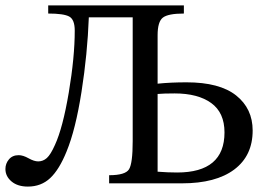

<svg xmlns="http://www.w3.org/2000/svg" viewBox="-58 -677 1002 709"><path d="M432 -613H270Q265 -478 243 -338Q221 -198 188 -118Q161 -51 127.5 -19.5Q94 12 45 12Q7 12 -15.5 -7Q-38 -26 -38 -53Q-38 -73 -25 -88.5Q-12 -104 11 -104Q27 -104 47.5 -92.5Q68 -81 83 -81Q101 -81 115 -93.5Q129 -106 145 -142Q174 -205 196 -335.5Q218 -466 218 -564Q218 -605 197.5 -616Q177 -627 120 -627V-657H621V-627Q563 -627 543.5 -612Q524 -597 524 -547V-368Q572 -373 631 -373Q753 -373 814 -324.5Q875 -276 875 -195Q875 -102 807 -51Q739 0 614 0H345V-30Q405 -30 418.5 -52Q432 -74 432 -156ZM771 -188Q771 -261 722 -296.5Q673 -332 587 -332Q546 -332 524 -330V-43Q562 -40 596 -40Q771 -40 771 -188Z"/></svg>

Font: myMathFont
Style: Regular
Weight: 400
Designer: Ross Mills, John Hudson & Paul Hanslow, Tiro Typeworks Ltd; with prior portions MicroPress Inc., and Coen Hoffman. Math 
Foundry: Tiro Typeworks Ltd
Version: Version 2.13 b171